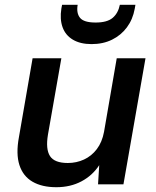

<svg xmlns="http://www.w3.org/2000/svg" viewBox="-20 -769 651 801"><path d="M215 12Q155 12 115.5 -11Q76 -34 61 -80.5Q46 -127 59 -197L116 -526H236L180 -207Q170 -147 188.5 -118Q207 -89 263 -89Q299 -89 330.5 -103.5Q362 -118 384 -147Q406 -176 414 -219L467 -526H587L495 0H389L394 -80Q366 -37 320 -12.5Q274 12 215 12ZM362 -585Q315 -585 284 -603.5Q253 -622 241 -655.5Q229 -689 236 -733L239 -749H304Q298 -714 314 -694.5Q330 -675 379 -675Q427 -675 450 -694.5Q473 -714 480 -749H545L542 -732Q534 -688 509.5 -655Q485 -622 447.5 -603.5Q410 -585 362 -585Z"/></svg>

Font: DM Sans 9pt SemiBold
Style: Italic
Weight: 600
Italic angle: -10°
Version: Version 4.004;gftools[0.9.30]